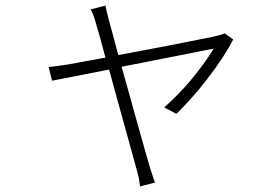

<svg xmlns="http://www.w3.org/2000/svg" viewBox="-20 -592 996 690"><path d="M818 -450Q803 -420 778.5 -383Q754 -346 725.5 -309Q697 -272 667.5 -239Q638 -206 614 -183L570 -206Q594 -227 620 -253.5Q646 -280 669.5 -308.5Q693 -337 713.5 -365.5Q734 -394 748 -417Q740 -416 708 -409.5Q676 -403 630 -394Q584 -385 528.5 -374Q473 -363 417 -352Q432 -299 448 -241.5Q464 -184 478 -133.5Q492 -83 503 -45Q514 -7 518 7Q523 21 527.5 36.5Q532 52 537 64L483 78Q482 64 479 49Q476 34 471 17Q467 3 456.5 -35.5Q446 -74 432 -124.5Q418 -175 402 -232.5Q386 -290 372 -342L167 -302L155 -351Q174 -353 191 -355.5Q208 -358 228 -361Q239 -363 274 -369.5Q309 -376 359 -385Q347 -430 338 -462.5Q329 -495 325 -507Q320 -525 315.5 -537.5Q311 -550 305 -558L359 -572Q361 -562 364 -548.5Q367 -535 372 -517Q376 -504 384.5 -471.5Q393 -439 405 -394Q459 -404 517 -415Q575 -426 625 -436Q675 -446 711 -453Q747 -460 758 -463Q776 -467 788 -472Z"/></svg>

Font: Kinto Sans Light
Style: Regular
Weight: 300
Designer: Authors: Ryoko NISHIZUKA  (kana & ideographs); Paul D. Hunt (Latin, Greek & Cyrillic); Wenlong ZHANG  (bopomofo); Sandol
Foundry: Adobe Systems Incorporated, ookami Inc.
Version: Version 0.001